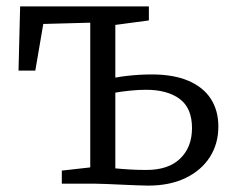

<svg xmlns="http://www.w3.org/2000/svg" viewBox="-20 -575 734 601"><path d="M444 6Q429.5 6 407 5Q384.5 4 360 3Q335.5 2 314.2 1Q293 0 280 0H173.5V-41L262.5 -51V-504L115.5 -500L90.5 -354H38L43 -555H446V-511L341 -497V-332Q356 -335 375.2 -337.2Q394.5 -339.5 415.2 -340.8Q436 -342 455 -342Q523.5 -342 570 -322Q616.5 -302 640 -265.5Q663.5 -229 663.5 -179Q663.5 -125 636.8 -83.2Q610 -41.5 560.8 -17.8Q511.5 6 444 6ZM438 -43Q507.5 -43 544.2 -78.8Q581 -114.5 581 -174Q581 -237 542.2 -265.5Q503.5 -294 437 -294Q413 -294 386.5 -291.2Q360 -288.5 341 -285V-48Q360.5 -46 385.8 -44.5Q411 -43 438 -43Z"/></svg>

Font: Merriweather Light
Style: Regular
Weight: 300
Designer: Eben Sorkin
Foundry: Eben Sorkin
Version: Version 2.100